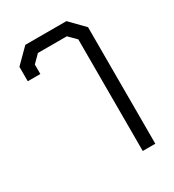

<svg xmlns="http://www.w3.org/2000/svg" viewBox="-185 -664 888 979"><g transform="rotate(-30 259.5 -174.0)"><path d="M365 -447 322 -490H152L109 -447V-391H35V-476L117 -558H359L439 -476V210H365Z"/></g></svg>

Font: Chakra Petch
Style: Regular
Weight: 400
Designer: Katatrad Aksorn Co.,Ltd.
Foundry: Cadson Demak Co.,Ltd.
Version: Version 1.000; ttfautohint (v1.6)